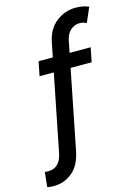

<svg xmlns="http://www.w3.org/2000/svg" viewBox="-199 -836 786 1111"><g transform="rotate(-15 194.5 -281.0)"><path d="M-19 201.7Q-27.8 201.7 -37.8 200.9Q-47.9 200.2 -58.1 197.3L-48.8 108.4Q-43 110.4 -37.8 110.6Q-32.7 110.8 -28.8 110.8Q5.4 110.8 27.6 90.1Q49.8 69.3 58.6 27.3L184.1 -604Q199.2 -681.2 251.2 -721.9Q303.2 -762.7 368.7 -762.7Q388.2 -762.7 407.7 -759.5Q427.2 -756.3 446.8 -748L408.7 -659.7Q399.4 -665 388.9 -667.7Q378.4 -670.4 368.7 -670.4Q337.9 -670.4 314.2 -650.1Q290.5 -629.9 282.2 -591.3L156.7 40.5Q140.1 122.6 92 162.1Q43.9 201.7 -19 201.7ZM64.9 -433.6 82 -519H394L377 -433.6Z"/></g></svg>

Font: Reddit Sans Medium
Style: Italic
Weight: 500
Italic angle: -11.25°
Designer: Stephen Hutchings
Version: Version 1.013